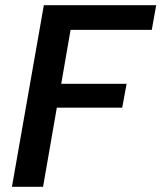

<svg xmlns="http://www.w3.org/2000/svg" viewBox="-20 -720 622 740"><path d="M26 0 149 -700H582L565 -605H252L216 -397H468L451 -305H199L146 0Z"/></svg>

Font: DM Sans 24pt SemiBold
Style: Italic
Weight: 600
Italic angle: -10°
Designer: Colophon Foundry, Jonny Pinhorn
Foundry: Colophon Foundry
Version: Version 4.004;gftools[0.9.30]